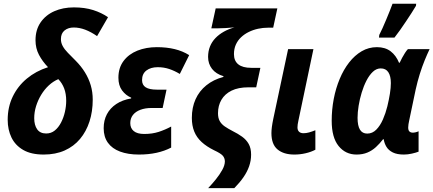

<svg xmlns="http://www.w3.org/2000/svg" viewBox="-20 -804 2282 1011"><path d="M210 9.8Q144 9.8 102.3 -14.4Q60.5 -38.6 40.5 -79.8Q20.5 -121.1 20.5 -172.9Q20.5 -240.2 47.1 -295.4Q73.7 -350.6 121.3 -390.1Q168.9 -429.7 232.9 -450.2Q203.6 -480.5 185.3 -515.1Q167 -549.8 167 -591.8Q167 -647 193.6 -685.8Q220.2 -724.6 265.9 -744.9Q311.5 -765.1 369.1 -765.1Q426.3 -765.1 470.7 -751Q515.1 -736.8 548.8 -713.4L491.2 -613.8Q459 -636.2 428.5 -647.7Q397.9 -659.2 368.2 -659.2Q339.4 -659.2 320.1 -643.8Q300.8 -628.4 300.8 -598.1Q300.8 -578.6 310.3 -561.3Q319.8 -543.9 337.4 -525.9Q355 -507.8 377.9 -484.9Q407.2 -455.6 427.2 -423.1Q447.3 -390.6 457.8 -355Q468.3 -319.3 468.3 -279.3Q468.3 -216.8 451.2 -164.1Q434.1 -111.3 401.4 -72.3Q368.7 -33.2 320.6 -11.7Q272.5 9.8 210 9.8ZM223.1 -101.1Q249 -101.1 268.6 -116.9Q288.1 -132.8 301.5 -158.7Q314.9 -184.6 321.8 -214.8Q328.6 -245.1 328.6 -273.4Q328.6 -310.1 317.9 -338.4Q307.1 -366.7 287.1 -387.2Q260.3 -376 237.1 -354.5Q213.9 -333 196.8 -304.7Q179.7 -276.4 169.9 -244.9Q160.2 -213.4 160.2 -181.6Q160.2 -145 175.8 -123Q191.4 -101.1 223.1 -101.1Z M711.4 9.8Q653.8 9.8 612.1 -5.9Q570.3 -21.5 548.1 -52.5Q525.9 -83.5 525.9 -128.9Q525.9 -170.4 543 -202.6Q560.1 -234.9 592.3 -256.3Q624.5 -277.8 670.4 -285.6L670.9 -289.6Q642.1 -301.8 622.8 -327.9Q603.5 -354 603.5 -394.5Q603.5 -446.8 630.6 -482.9Q657.7 -519 703.6 -537.4Q749.5 -555.7 805.7 -555.7Q857.4 -555.7 899.7 -545.4Q941.9 -535.2 976.1 -513.7L926.8 -414.6Q899.4 -431.2 871.1 -440.7Q842.8 -450.2 810.5 -450.2Q773.9 -450.2 751 -432.9Q728 -415.5 728 -382.3Q728 -356.4 747.3 -344.2Q766.6 -332 805.7 -332H856.9L836.4 -235.4H778.3Q744.6 -235.4 719.2 -225.8Q693.8 -216.3 679.9 -198.5Q666 -180.7 666 -155.8Q666 -128.9 684.3 -113.8Q702.6 -98.6 739.7 -98.6Q781.7 -98.6 815.7 -109.6Q849.6 -120.6 881.3 -137.7V-26.9Q846.7 -8.8 804.4 0.5Q762.2 9.8 711.4 9.8Z M1076.2 186.5Q1097.2 164.6 1117.2 139.6Q1137.2 114.7 1150.6 90.3Q1164.1 65.9 1164.1 45.4Q1163.6 27.8 1152.8 15.6Q1142.1 3.4 1107.4 -12.7Q1067.9 -32.2 1041.7 -56.2Q1015.6 -80.1 1002.9 -111.3Q990.2 -142.6 990.2 -183.1Q990.2 -238.3 1009.8 -281.5Q1029.3 -324.7 1066.4 -354.7Q1103.5 -384.8 1156.2 -398.9L1156.7 -402.8Q1117.2 -414.6 1096.4 -441.4Q1075.7 -468.3 1075.7 -504.4Q1075.7 -534.2 1085.7 -559.1Q1095.7 -584 1114.5 -603.5Q1133.3 -623 1158.7 -637.2Q1184.1 -651.4 1214.4 -659.7Q1189 -657.7 1167.2 -656.2Q1145.5 -654.8 1124.5 -654.8H1092.8L1115.7 -759.8H1440.4L1418.5 -658.2H1391.6Q1364.7 -658.2 1338.9 -652.6Q1313 -647 1290 -635.7Q1267.1 -624.5 1249.5 -607.9Q1231.9 -591.3 1221.9 -569.1Q1211.9 -546.9 1211.9 -519Q1211.9 -483.4 1234.9 -465.1Q1257.8 -446.8 1303.2 -446.8H1351.1L1329.1 -344.2H1288.1Q1234.9 -344.2 1199.2 -326.7Q1163.6 -309.1 1145.8 -278.3Q1127.9 -247.6 1127.9 -208Q1127.9 -182.6 1137 -166.5Q1146 -150.4 1163.3 -138.4Q1180.7 -126.5 1205.1 -113.8Q1232.9 -100.1 1254.9 -84.2Q1276.9 -68.4 1289.6 -45.9Q1302.2 -23.4 1302.2 10.3Q1302.2 42 1291.7 71.8Q1281.2 101.6 1261.7 129.6Q1242.2 157.7 1213.9 186.5Z M1529.8 9.8Q1473.6 9.8 1441.4 -17.1Q1409.2 -43.9 1409.2 -103Q1409.2 -116.7 1411.6 -135.7Q1414.1 -154.8 1419.4 -180.2L1497.1 -545.4H1630.4L1551.3 -168.9Q1548.8 -158.2 1547.6 -149.2Q1546.4 -140.1 1546.4 -133.3Q1546.4 -118.2 1554.7 -110.4Q1563 -102.5 1578.1 -102.5Q1592.8 -102.5 1608.2 -106.9Q1623.5 -111.3 1640.6 -118.2V-15.6Q1618.7 -3.9 1589.6 2.9Q1560.5 9.8 1529.8 9.8Z M1857.4 9.8Q1799.3 9.8 1762.9 -35.2Q1726.6 -80.1 1726.6 -168Q1726.6 -226.6 1737.3 -282.7Q1748 -338.9 1768.6 -388.2Q1789.1 -437.5 1818.4 -475.1Q1847.7 -512.7 1884.5 -534.2Q1921.4 -555.7 1964.8 -555.7Q2008.3 -555.7 2036.9 -533.9Q2065.4 -512.2 2081.1 -473.6H2084.5Q2090.3 -486.3 2097.4 -499.5Q2104.5 -512.7 2112.3 -524.9Q2120.1 -537.1 2127.9 -545.4H2242.2Q2230 -520 2216.3 -486.6Q2202.6 -453.1 2190.4 -414.1Q2178.2 -375 2168.9 -333L2134.8 -170.4Q2132.3 -160.2 2130.9 -150.1Q2129.4 -140.1 2129.4 -132.8Q2129.4 -117.7 2136 -111.6Q2142.6 -105.5 2153.8 -105.5Q2160.2 -105.5 2168.5 -107.4Q2176.8 -109.4 2184.1 -112.8V-5.4Q2170.4 0 2148.7 4.9Q2127 9.8 2106.4 9.8Q2070.8 9.8 2048.6 -1.2Q2026.4 -12.2 2015.1 -30.5Q2003.9 -48.8 2000.5 -70.8H1997.1Q1979.5 -47.9 1959.5 -29.5Q1939.5 -11.2 1914.6 -0.7Q1889.6 9.8 1857.4 9.8ZM1913.6 -100.6Q1940.9 -100.6 1961.4 -121.3Q1981.9 -142.1 1996.3 -175Q2010.7 -208 2019.5 -243.7Q2028.3 -280.3 2033.2 -311.3Q2038.1 -342.3 2038.1 -366.7Q2038.1 -403.3 2024.9 -423.6Q2011.7 -443.8 1984.9 -443.8Q1962.4 -443.8 1943.6 -426.3Q1924.8 -408.7 1909.9 -379.9Q1895 -351.1 1884.5 -316.4Q1874 -281.7 1868.4 -247.1Q1862.8 -212.4 1862.8 -183.6Q1862.8 -141.6 1875.5 -121.1Q1888.2 -100.6 1913.6 -100.6ZM1975.6 -606 1977.1 -620.1Q1984.9 -634.8 1994.4 -656.2Q2003.9 -677.7 2013.9 -701.4Q2023.9 -725.1 2032.5 -746.8Q2041 -768.6 2046.9 -784.2H2171.4L2170.4 -773.4Q2160.6 -756.8 2147 -735.6Q2133.3 -714.4 2117.9 -691.4Q2102.5 -668.5 2087.2 -646.5Q2071.8 -624.5 2057.1 -606Z"/></svg>

Font: Open Sans SemiCondensed
Style: Bold Italic
Weight: 700
Width: 4
Italic angle: -12°
Designer: Monotype Design Team
Foundry: Monotype Imaging Inc.
Version: Version 3.003